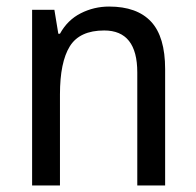

<svg xmlns="http://www.w3.org/2000/svg" viewBox="-20 -566 599 586"><path d="M313 -546Q398 -546 441 -500Q484 -454 484 -355V0H399V-345Q399 -473 298 -473Q223 -473 193 -424.5Q163 -376 163 -278V0H78V-536H146L158 -463H163Q186 -505 226.5 -525.5Q267 -546 313 -546Z"/></svg>

Font: Noto Sans Tamil SemiCondensed
Style: Regular
Weight: 400
Width: 4
Designer: Jelle Bosma - Monotype Design Team
Foundry: Monotype Imaging Inc.
Version: Version 2.004; ttfautohint (v1.8.4.7-5d5b)